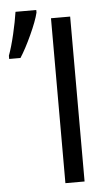

<svg xmlns="http://www.w3.org/2000/svg" viewBox="-68 -792 483 828"><g transform="rotate(-5 173.5 -377.5)"><path d="M181.2 0V-713.9H264.2V0ZM-13.7 -568.8Q-0.5 -604 12.5 -659.4Q25.4 -714.8 31.2 -754.9H121.1V-743.7Q112.3 -707.5 85.7 -649.7Q59.1 -591.8 35.2 -554.7H-13.7Z"/></g></svg>

Font: HunimalSansv1.5
Style: Regular
Weight: 400
Foundry: Ascender Corporation
Version: Version 1.10